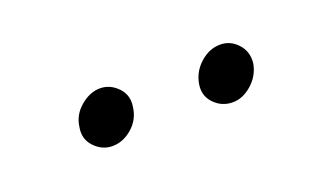

<svg xmlns="http://www.w3.org/2000/svg" viewBox="-27 -636 425 249"><g transform="rotate(-20 185.0 -511.0)"><path d="M234 -511Q231 -495 241.5 -484Q252 -473 267 -473Q281 -473 293.5 -484Q306 -495 309 -511Q311 -527 301 -538Q291 -549 277 -549Q262 -549 249.5 -538Q237 -527 234 -511ZM69 -511Q66 -495 76.5 -484Q87 -473 101 -473Q116 -473 128.5 -484Q141 -495 143 -511Q146 -527 135.5 -538Q125 -549 111 -549Q97 -549 84 -538Q71 -527 69 -511Z"/></g></svg>

Font: Josefin Slab Thin Medium
Style: Italic
Weight: 500
Italic angle: -12°
Version: Version 2.000